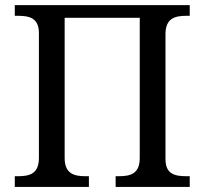

<svg xmlns="http://www.w3.org/2000/svg" viewBox="-20 -734 803 754"><path d="M38.1 -713.9V-671.9H50.8C94.2 -671.9 132.8 -664.1 132.8 -604V-113.8C132.8 -51.8 97.2 -42 50.8 -42H38.1V0H329.1V-42H315.9C271.5 -42 233.9 -51.3 233.9 -113.8V-664.1H528.8V-113.8C528.8 -51.8 493.2 -42 446.8 -42H434.1V0H725.1V-42H711.9C666.5 -42 629.9 -50.3 629.9 -108.9V-600.1C629.9 -662.6 667.5 -671.9 711.9 -671.9H725.1V-713.9Z"/></svg>

Font: The Erased English
Style: Regular
Weight: 400
Designer: Monotype Design team + ligartures altered by 180 Amsterdam
Foundry: Monotype Imaging Inc.
Version: Version 1.030;Glyphs 3.1.2 (3151)